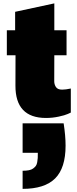

<svg xmlns="http://www.w3.org/2000/svg" viewBox="-20 -707 467 1165"><path d="M409.7 -23.9 391.6 -15.6Q373.5 -7.3 335.9 0.7Q298.3 8.8 259.3 8.8Q72.8 8.8 73.7 -188L74.2 -371.6H21.5V-523.4H71.8V-635.3L309.6 -686.5V-523.4H383.8V-371.6H309.6L309.1 -213.9Q309.1 -194.8 319.3 -179Q329.6 -163.1 356.9 -163.1Q378.9 -163.1 409.7 -169.9ZM117.2 329.1Q139.2 329.1 155.3 325.9Q171.4 322.8 181.4 315.2Q191.4 307.6 197.3 299.8Q203.1 292 205.8 277.3Q208.5 262.7 209 251.7Q209.5 240.7 209.5 220.2H117.2V41.5H366.2Q377.9 116.7 377.9 176.8Q377.9 312.5 314.5 375.7Q251 439 117.2 439Z"/></svg>

Font: Bevan
Style: Regular
Weight: 400
Foundry: vernon adams
Version: Version 1.000